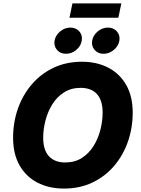

<svg xmlns="http://www.w3.org/2000/svg" viewBox="-20 -1101 829 1131"><path d="M356.9 9.8Q268.6 9.8 200.9 -25.1Q133.3 -60.1 95.2 -127Q57.1 -193.8 57.1 -289.6Q57.1 -379.9 85.4 -460.7Q113.8 -541.5 167 -603.8Q220.2 -666 295.2 -701.7Q370.1 -737.3 462.4 -737.3Q550.3 -737.3 617.7 -702.4Q685.1 -667.5 723.4 -600.6Q761.7 -533.7 761.7 -437.5Q761.7 -347.2 733.4 -266.4Q705.1 -185.5 651.9 -123.3Q598.6 -61 523.9 -25.6Q449.2 9.8 356.9 9.8ZM364.3 -144Q420.9 -144 462.4 -170.7Q503.9 -197.3 531 -240.7Q558.1 -284.2 571.3 -335.9Q584.5 -387.7 584.5 -438.5Q584.5 -510.3 551 -546.9Q517.6 -583.5 455.1 -583.5Q398.9 -583.5 357.2 -556.9Q315.4 -530.3 288.3 -486.6Q261.2 -442.9 247.8 -391.1Q234.4 -339.4 234.4 -289.1Q234.4 -217.8 268.1 -180.9Q301.8 -144 364.3 -144ZM694.8 -1081.1 677.2 -996.6H389.2L406.7 -1081.1ZM368.7 -784.2Q335.4 -784.2 315.9 -806.9Q296.4 -829.6 301.3 -861.3Q307.1 -893.1 334.2 -915.8Q361.3 -938.5 394.5 -938.5Q427.2 -938.5 447.3 -915.8Q467.3 -893.1 461.4 -861.3Q456.5 -829.6 429.2 -806.9Q401.9 -784.2 368.7 -784.2ZM589.8 -784.2Q557.1 -784.2 537.4 -806.9Q517.6 -829.6 522.9 -861.3Q528.3 -893.1 555.4 -915.8Q582.5 -938.5 615.7 -938.5Q648.9 -938.5 668.7 -915.8Q688.5 -893.1 683.1 -861.3Q677.7 -829.6 650.4 -806.9Q623 -784.2 589.8 -784.2Z"/></svg>

Font: Inter Extra Bold
Style: Italic
Weight: 800
Italic angle: -9.39999°
Designer: Rasmus Andersson
Foundry: rsms
Version: Version 4.000;git-3c8e0fc